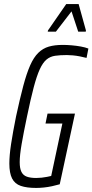

<svg xmlns="http://www.w3.org/2000/svg" viewBox="-20 -917 455 945"><path d="M158 8Q112 8 82.5 -2Q53 -12 39.5 -38.5Q26 -65 26 -112Q26 -152 34.5 -208Q43 -264 59 -344Q78 -432 94.5 -494Q111 -556 128.5 -595.5Q146 -635 168.5 -657Q191 -679 220 -687.5Q249 -696 289 -696Q309 -696 332.5 -694Q356 -692 378 -688Q400 -684 415 -678L406 -632Q391 -636 373 -639.5Q355 -643 338 -644.5Q321 -646 309 -646Q276 -646 251.5 -642.5Q227 -639 209 -624Q191 -609 176 -576.5Q161 -544 146 -487.5Q131 -431 113 -344Q96 -263 86.5 -208Q77 -153 77 -119Q77 -88 85.5 -71Q94 -54 112 -47.5Q130 -41 158 -41Q171 -41 185 -42.5Q199 -44 211.5 -46.5Q224 -49 232 -51L287 -309H204L214 -358H349L274 -10Q257 -5 236 -0.5Q215 4 195 6Q175 8 158 8ZM215 -761 216 -767 306 -897H367L403 -767L402 -761H365L332 -861L255 -761Z"/></svg>

Font: Saira ExtraCondensed Light
Style: Italic
Weight: 300
Width: 2
Italic angle: -12°
Designer: Hector Gatti with collaboration of the Omnibus-Type team
Foundry: Omnibus-Type
Version: Version 1.101